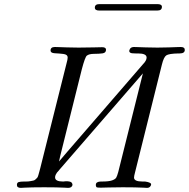

<svg xmlns="http://www.w3.org/2000/svg" viewBox="-20 -911 916 931"><path d="M62 -14.2Q62 -25.4 70.6 -28.1Q79.1 -30.8 98.1 -30.8H106Q118.2 -30.8 126.5 -32.5Q134.8 -34.2 140.9 -35.2Q147 -36.1 152.1 -41Q157.2 -45.9 160.2 -48.8Q163.1 -51.8 166 -61.8Q168.9 -71.8 170.4 -77.4Q171.9 -83 176 -98.4Q180.2 -113.8 182.1 -123L303.2 -606Q308.1 -623 308.1 -631.8Q308.1 -647 287.1 -649.4Q266.1 -651.9 245.6 -652.8Q225.1 -653.8 225.1 -666Q225.1 -683.1 246.1 -683.1Q249 -683.1 263.9 -682.6Q278.8 -682.1 304.9 -681.2Q331.1 -680.2 360.8 -680.2Q400.9 -680.2 435.1 -681.2Q469.2 -682.1 475.1 -682.1Q494.1 -682.1 494.1 -669.9Q494.1 -654.8 477.5 -652.3Q460.9 -649.9 436.5 -649.9Q412.1 -649.9 400.9 -641.1Q392.1 -633.3 377 -576.2L272.9 -158.2Q272 -153.3 269.5 -143.1Q267.1 -132.8 266.1 -127.9L305.2 -173.8L672.9 -599.1Q690.9 -617.2 690.9 -631.8Q690.9 -651.9 648.9 -651.9H637.2Q618.2 -651.9 612.8 -654.8Q601.6 -660.6 610.8 -674.8Q615.7 -682.6 628.9 -683.1Q631.8 -683.1 646.5 -682.6Q661.1 -682.1 687 -681.2Q712.9 -680.2 743.2 -680.2Q773.9 -680.2 799.1 -681.2Q824.2 -682.1 838.6 -682.6Q853 -683.1 856.9 -683.1Q876 -683.1 876 -668.9Q876 -651.9 851.1 -651.9H845.2Q798.3 -650.9 786.1 -642.3Q773.9 -633.8 765.1 -598.1L634.8 -75.2Q629.9 -57.1 629.9 -49.8Q629.9 -30.8 670.9 -30.8H683.1Q710.9 -26.9 712.9 -18.1Q712.9 -11.2 707.5 -5.6Q702.1 0 692.9 0Q689.9 0 674.6 -1Q659.2 -2 632.6 -2.4Q606 -2.9 575.2 -2.9Q542 -2.9 507.6 -2Q473.1 -1 469.2 -1Q454.1 -1 450 -2.4Q445.8 -3.9 444.8 -11.2Q443.8 -22.5 450.9 -26.6Q458 -30.8 469.2 -30.8H475.1Q508.3 -30.8 523.7 -36.4Q539.1 -42 543.5 -49.6Q547.9 -57.1 553.2 -76.2L672.9 -555.2L268.1 -87.9L264.2 -83Q259.3 -78.1 256.1 -74Q252.9 -69.8 250 -63.5Q247.1 -57.1 247.1 -50.8Q247.1 -30.8 286.1 -30.8Q288.1 -30.8 293 -31.5Q297.9 -32.2 299.8 -32.2Q320.8 -32.2 327.1 -25.9Q336.9 -13.7 325.2 -3.9Q320.3 0 310.1 0Q307.1 0 292 -1Q276.9 -2 251 -2.4Q225.1 -2.9 193.8 -2.9Q164.1 -2.9 138.4 -2.4Q112.8 -2 98.4 -1Q84 0 81.1 0Q62 0 62 -14.2ZM439.9 -874Q439.9 -891.1 461.9 -891.1H743.2Q765.1 -891.1 765.1 -877.9Q765.1 -859.9 743.2 -859.9H460.9Q439.9 -859.9 439.9 -874Z"/></svg>

Font: CMU Classical Serif
Style: Italic
Weight: 500
Italic angle: -14.04°
Version: Version 0.7.0